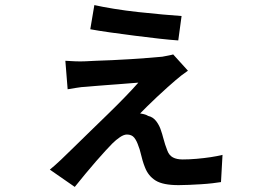

<svg xmlns="http://www.w3.org/2000/svg" viewBox="-20 -669 1040 755"><path d="M351 -649Q382 -642 428 -634.5Q474 -627 524.5 -621.5Q575 -616 620 -612Q665 -608 694 -606L681 -510Q651 -512 606 -517Q561 -522 510.5 -528.5Q460 -535 413.5 -541.5Q367 -548 335 -554ZM719 -391Q707 -383 693.5 -372.5Q680 -362 671 -354Q659 -344 639 -326Q619 -308 597.5 -288Q576 -268 558 -250Q540 -232 531 -223Q537 -222 546 -220Q555 -218 563 -213Q582 -209 595 -191.5Q608 -174 614 -153Q618 -142 621.5 -128Q625 -114 629.5 -100.5Q634 -87 638 -77Q645 -58 660 -50Q675 -42 698 -42Q724 -42 753 -44.5Q782 -47 808.5 -51Q835 -55 855 -60L849 47Q837 49 816 51.5Q795 54 770.5 55.5Q746 57 722.5 58Q699 59 682 59Q621 59 592 41Q563 23 550 -11Q545 -23 540.5 -38.5Q536 -54 532.5 -69Q529 -84 525 -93Q518 -115 508 -127.5Q498 -140 479 -140Q467 -140 451.5 -129.5Q436 -119 422 -105Q412 -95 395 -76.5Q378 -58 357.5 -34.5Q337 -11 315.5 15Q294 41 274 66L176 -2Q187 -11 196 -19Q205 -27 220 -41Q240 -60 269.5 -89Q299 -118 333.5 -151.5Q368 -185 404 -220Q440 -255 471 -287Q502 -319 524 -344Q512 -343 491.5 -341.5Q471 -340 447.5 -338Q424 -336 400.5 -334.5Q377 -333 356 -331Q335 -329 321 -328Q299 -327 279.5 -323.5Q260 -320 246 -318L237 -430Q252 -429 274 -428Q296 -427 316 -428Q329 -429 357 -430Q385 -431 421.5 -432.5Q458 -434 495.5 -436.5Q533 -439 565.5 -441.5Q598 -444 618 -446Q628 -448 641.5 -450.5Q655 -453 661 -455Z"/></svg>

Font: Noto Sans JP Thin SemiBold
Style: Regular
Weight: 600
Version: Version 2.004-H2;hotconv 1.0.118;makeotfexe 2.5.65603